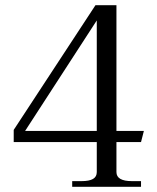

<svg xmlns="http://www.w3.org/2000/svg" viewBox="-20 -722 605 742"><path d="M259 -22H295Q325 -22 339.5 -30.5Q354 -39 354 -57V-173H33V-220L349 -702H430V-216H536L525 -173H430V-57Q430 -22 490 -22H525V0H259ZM354 -216V-643L77 -216Z"/></svg>

Font: Taviraj Light
Style: Regular
Weight: 300
Designer: Katatrad Team
Foundry: CadsonDemak
Version: Version 1.001